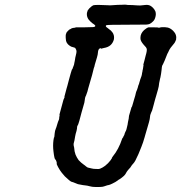

<svg xmlns="http://www.w3.org/2000/svg" viewBox="-20 -754 762 808"><path d="M496 -734Q505 -735 512 -734Q514 -733 522 -733Q537 -733 554.5 -731.5Q572 -730 581 -732Q584 -732 590.5 -733Q597 -734 598 -733.5Q599 -733 603 -733Q613 -732 624 -721Q630 -715 634 -706Q638 -694 633 -679Q630 -669 623 -663Q616 -656 609 -653Q604 -651 595 -650.5Q586 -650 519 -650Q433 -650 428 -648Q424 -646 426 -642Q426 -641 433 -636Q440 -631 447 -625Q456 -616 458 -608Q460 -604 460 -596Q460 -588 458 -584Q454 -572 445 -564Q435 -555 417 -552Q408 -550 405 -549V-550Q405 -551 404 -551Q403 -551 402 -551Q393 -549 392 -532Q392 -528 391 -524Q390 -520 388 -512Q385 -500 379 -482Q378 -476 377 -473Q376 -470 375 -468Q374 -465 370 -448Q369 -444 367.5 -438Q366 -432 364 -426Q356 -398 351 -381Q350 -378 348 -369Q344 -356 342 -352Q340 -349 338 -342Q337 -337 336.5 -331.5Q336 -326 335 -322Q332 -311 327 -294Q325 -287 323 -280Q315 -250 314 -246Q309 -228 306 -225Q304 -222 304 -213Q303 -207 302 -203Q298 -191 296 -179Q293 -159 291 -154Q289 -149 290 -142Q291 -139 292 -133Q293 -116 298 -103Q303 -91 311 -80Q321 -69 334 -60L337 -58L344 -52H345Q346 -51 346 -51Q346 -49 366 -45Q373 -43 384 -43Q397 -42 401 -44Q402 -45 405 -46Q408 -47 410.5 -48.5Q413 -50 416 -52Q422 -55 431 -64Q435 -67 434.5 -67Q434 -67 437.5 -70.5Q441 -74 441 -74.5Q441 -75 443.5 -77.5Q446 -80 446 -80.5Q446 -81 448 -84Q452 -88 451 -90Q451 -91 455 -96Q479 -125 494 -170Q496 -174 496 -174Q498 -174 500 -181Q501 -183 502 -184Q503 -185 505 -193Q507 -199 508 -200Q512 -205 517 -230Q517 -233 518 -237Q519 -241 519 -242.5Q519 -244 520.5 -249.5Q522 -255 522 -257V-259L523 -267Q526 -277 530 -291Q534 -305 534 -304Q534 -302 536 -307Q538 -312 541 -324Q543 -330 544 -334.5Q545 -339 549 -351Q553 -369 554 -370Q556 -373 560 -386Q562 -395 563.5 -397.5Q565 -400 566 -405Q567 -410 567.5 -410.5Q568 -411 568.5 -413Q569 -415 570 -419Q577 -435 578 -447Q579 -449 579.5 -453.5Q580 -458 580 -458Q580 -458 581 -461.5Q582 -465 582 -467Q582 -469 583 -474Q585 -482 583 -482Q583 -482 584.5 -487Q586 -492 588.5 -502Q591 -512 593 -520Q600 -543 597 -550Q596 -554 588 -562Q575 -576 572 -586Q571 -589 571 -595Q571 -613 586 -627Q596 -636 605 -639Q608 -639 625.5 -639Q643 -639 643.5 -638.5Q644 -638 646.5 -637.5Q649 -637 651.5 -637.5Q654 -638 654 -638.5Q654 -639 660.5 -639.5Q667 -640 674.5 -639.5Q682 -639 686 -638Q698 -635 709 -624Q725 -608 721 -587Q720 -585 717.5 -579Q715 -573 711 -569Q696 -552 691 -541Q690 -538 688 -534.5Q686 -531 684 -527Q671 -493 666 -484Q661 -477 661 -470Q660 -464 660 -460Q658 -442 655 -428Q654 -425 653.5 -422.5Q653 -420 652 -415Q649 -402 649 -398Q649 -393 645 -378Q640 -362 637 -350Q636 -346 634 -340Q632 -334 630 -325.5Q628 -317 627 -314Q626 -311 624 -303Q620 -286 616 -280Q611 -269 611 -260Q611 -255 607 -240Q604 -230 601.5 -221Q599 -212 595.5 -200.5Q592 -189 591 -185Q590 -181 588.5 -176Q587 -171 586 -168Q584 -159 575 -136Q563 -104 550 -79Q545 -70 541.5 -66.5Q538 -63 535 -59Q528 -47 522 -42Q519 -39 517 -36Q515 -33 513 -30.5Q511 -28 510 -25Q505 -14 482 1Q479 2 476 5Q467 12 452 19Q442 24 436 25Q433 25 425 28Q417 31 411 32Q405 33 390 33Q375 33 368 32Q361 31 356 29.5Q351 28 348 27.5Q345 27 341 26.5Q337 26 329 25Q317 23 308 21Q299 18 288 13Q283 11 281 11Q278 10 273 6Q271 4 267 1Q252 -11 240 -27Q232 -37 225 -50Q224 -52 223 -54Q222 -56 221 -58Q220 -60 219.5 -61.5Q219 -63 218.5 -64Q218 -65 219 -66Q220 -66 217 -76Q214 -83 213 -83Q209 -83 205 -117Q202 -141 205 -164L207 -175Q209 -174 210 -192Q211 -204 215 -213Q217 -217 220 -228Q223 -239 224 -241Q230 -253 229 -258Q229 -260 230 -264Q232 -272 230 -271Q230 -272 234 -286Q241 -313 247 -334Q250 -342 250.5 -342Q251 -342 251.5 -344.5Q252 -347 251 -347Q251 -349 260 -381Q262 -386 263.5 -393Q265 -400 269 -414Q273 -428 273.5 -430.5Q274 -433 277.5 -445Q281 -457 282 -459.5Q283 -462 283 -462Q285 -462 287 -470Q288 -473 289 -475Q292 -481 293 -490Q293 -492 294.5 -497Q296 -502 296 -505.5Q296 -509 299 -520.5Q302 -532 302 -537Q302 -543 299 -548Q297 -550 297 -551Q297 -553 289 -555Q279 -557 274 -561Q257 -572 257 -590Q257 -592 256.5 -596.5Q256 -601 256.5 -604Q257 -607 257 -608.5Q257 -610 258.5 -613Q260 -616 260 -617Q260 -618 267 -625Q267 -625 268.5 -626.5Q270 -628 271 -629Q272 -630 274 -630.5Q276 -631 276 -631.5Q276 -632 278 -632.5Q280 -633 280.5 -634Q281 -635 284 -635.5Q287 -636 287.5 -636.5Q288 -637 293 -637Q299 -638 299 -639Q298 -639 303 -639Q308 -639 316 -639Q324 -639 334 -639Q369 -640 372 -640Q381 -641 381 -645Q381 -648 375 -652Q368 -656 361 -663Q343 -679 346 -700Q347 -705 349 -710L356 -719Q356 -719 359.5 -722Q363 -725 365 -727Q373 -733 375 -732Q375 -732 380 -733Q387 -734 433 -732Q444 -731 451.5 -732Q459 -733 475 -733.5Q491 -734 496 -734Z"/></svg>

Font: TT2020 Style E
Style: Italic
Weight: 400
Italic angle: -15°
Version: Version 0.2.000